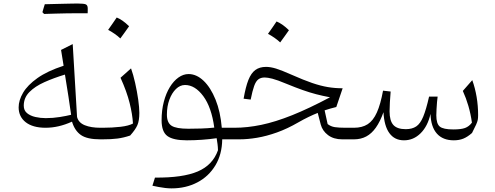

<svg xmlns="http://www.w3.org/2000/svg" viewBox="-20 -770 2734 1061"><path d="M338.9 -357.9Q350.6 -285.2 358.4 -235.6Q366.2 -186 373 -135.7Q347.7 -129.4 310.3 -123.3Q272.9 -117.2 232.9 -117.2Q203.6 -117.2 175.5 -123.5Q147.5 -129.9 129.4 -144.8Q111.3 -159.7 111.3 -186Q111.3 -230 142.6 -261.5Q173.8 -293 225.8 -316.2Q277.8 -339.4 338.9 -357.9ZM331.5 -406.7Q241.7 -377.4 187 -338.6Q132.3 -299.8 107.7 -257.8Q83 -215.8 83 -176.8Q83 -150.9 93 -130.1Q103 -109.4 122.1 -94.5Q141.1 -79.6 168.7 -71.8Q196.3 -64 231.4 -64Q267.6 -64 303.7 -72.3Q339.8 -80.6 377.9 -97.7Q393.1 -47.4 427.5 -23.7Q461.9 0 534.2 0H534.7V-64H534.2Q483.4 -64 448.7 -77.9Q414.1 -91.8 405.8 -123.5L381.8 -526.4L317.4 -494.1ZM415 -696.8Q430.7 -696.8 440.4 -696.8Q450.2 -696.8 455.8 -696.8Q461.4 -696.8 464.4 -696.8Q464.8 -703.1 464.8 -710.9Q464.8 -718.8 464.8 -723.6Q464.8 -740.7 454.6 -745.6Q444.3 -750.5 409.7 -750.5Q377 -743.2 344.2 -735.1Q311.5 -727.1 279.1 -719Q246.6 -710.9 214.4 -702.6Q216.8 -700.2 219 -697.8Q221.2 -695.3 223.6 -692.9Q253.9 -693.8 285.9 -694.8Q317.9 -695.8 350.3 -696.3Q382.8 -696.8 415 -696.8ZM223.6 -692.9Q254.9 -702.1 285.9 -711.4Q316.9 -720.7 347.9 -730.7Q378.9 -740.7 409.7 -750.5Q400.9 -750.5 381.8 -750.2Q362.8 -750 337.4 -749.3Q312 -748.5 283.4 -748Q254.9 -747.6 227.5 -746.6Q224.1 -735.8 220.9 -725.1Q217.8 -714.4 214.4 -702.6Q216.8 -700.2 219 -697.8Q221.2 -695.3 223.6 -692.9Z M625 -673.3Q612.8 -655.3 601.3 -638.7Q589.8 -622.1 577.6 -605Q595.2 -595.7 612.5 -583.7Q629.9 -571.8 645 -557.6Q657.7 -574.7 669.7 -591.6Q681.6 -608.4 693.4 -625Q673.3 -644.5 656.5 -656Q639.6 -667.5 625 -673.3ZM534.7 0H546.4Q595.2 0 629.2 -4.4Q663.1 -8.8 699.2 -21Q728.5 -53.7 739.3 -78.6Q750 -103.5 750 -146.5Q750 -175.3 743.7 -220.2Q737.3 -265.1 726.8 -311.8Q716.3 -358.4 704.1 -392.1L646 -340.3Q680.7 -263.7 696.3 -200.9Q711.9 -138.2 714.8 -87.4Q691.9 -74.7 645.8 -69.3Q599.6 -64 548.8 -64H534.7Q527.3 -64 523.7 -56.4Q520 -48.8 520 -33.2V-30.8Q520 -15.1 523.7 -7.6Q527.3 0 534.7 0Z M1002.4 -300.3Q1057.6 -300.3 1103.3 -238.8Q1148.9 -177.2 1164.1 -64.9Q1129.4 -61 1091.3 -59.8Q1053.2 -58.6 1020.5 -58.6Q953.6 -58.6 928 -75.2Q902.3 -91.8 902.3 -136.7Q902.3 -182.1 916 -219.2Q929.7 -256.3 952.4 -278.3Q975.1 -300.3 1002.4 -300.3ZM1022 -360.8Q993.2 -360.8 966.3 -341.8Q939.5 -322.8 918.5 -288.6Q897.5 -254.4 885.3 -207.8Q873 -161.1 873 -105.5Q873 -41.5 905.3 -18.1Q937.5 5.4 1012.7 5.4Q1053.2 5.4 1095.5 2.4Q1137.7 -0.5 1177.2 -6.3Q1180.2 11.7 1182.1 26.6Q1184.1 41.5 1184.6 60.1Q1155.8 142.1 1072.8 177.5Q989.7 212.9 836.4 211.4L822.3 256.3Q838.4 259.8 856.2 263.2Q874 266.6 892.6 268.8Q911.1 271 927.7 271Q1007.3 271 1070.3 238Q1133.3 205.1 1170.2 144Q1207 83 1208 0H1264.2V-64H1205.6Q1198.2 -152.8 1171.1 -219.7Q1144 -286.6 1105 -323.7Q1065.9 -360.8 1022 -360.8Z M1450.2 -400.4Q1414.6 -400.4 1391.1 -383.3Q1367.7 -366.2 1352.5 -327.9Q1337.4 -289.6 1326.2 -224.6L1365.2 -219.7Q1375 -268.6 1384.5 -294.9Q1394 -321.3 1407.7 -331.5Q1421.4 -341.8 1442.9 -341.8Q1458.5 -341.8 1485.4 -335Q1512.2 -328.1 1562.5 -307.1Q1613.8 -286.1 1652.3 -272.5Q1690.9 -258.8 1726.6 -249.5Q1762.2 -240.2 1803.7 -232.4Q1687 -170.4 1594.2 -133.3Q1501.5 -96.2 1424.1 -80.1Q1346.7 -64 1275.4 -64H1264.2Q1256.8 -64 1253.2 -56.4Q1249.5 -48.8 1249.5 -33.2V-30.8Q1249.5 -15.1 1253.2 -7.6Q1256.8 0 1264.2 0H1302.2Q1348.6 0 1400.9 -8.8Q1453.1 -17.6 1510.5 -38.1Q1567.9 -58.6 1629.4 -94.2Q1656.7 -109.9 1684.3 -123.3Q1711.9 -136.7 1735.8 -146L1752.4 -82Q1761.7 -46.9 1792.7 -23.4Q1823.7 0 1871.1 0H1936V-64H1888.7Q1852.5 -64 1830.3 -67.4Q1808.1 -70.8 1790.5 -84.5L1773.9 -160.2Q1806.2 -170.9 1838.4 -178.7L1873.5 -282.2Q1831.5 -282.2 1791.7 -288.8Q1752 -295.4 1704.8 -311.5Q1657.7 -327.6 1593.8 -356Q1536.6 -381.3 1505.9 -390.9Q1475.1 -400.4 1450.2 -400.4ZM1508.3 -651.4Q1496.1 -633.3 1484.6 -616.7Q1473.1 -600.1 1460.9 -583Q1478.5 -573.7 1495.8 -561.8Q1513.2 -549.8 1528.3 -535.6Q1541 -552.7 1553 -569.6Q1564.9 -586.4 1576.7 -603Q1556.6 -622.6 1539.8 -634Q1522.9 -645.5 1508.3 -651.4Z M2487.8 5.4Q2517.1 5.4 2540.3 -3.9Q2563.5 -13.2 2588.4 -35.2Q2604 -65.9 2611.1 -81.5Q2618.2 -97.2 2620.1 -107.7Q2622.1 -118.2 2622.1 -132.8Q2622.1 -185.1 2613.8 -234.4Q2605.5 -283.7 2589.8 -327.1L2537.6 -267.6Q2555.7 -228 2568.4 -184.3Q2581.1 -140.6 2587.9 -92.3Q2571.8 -70.8 2549.6 -62.7Q2527.3 -54.7 2485.4 -54.7Q2429.2 -54.7 2410.2 -70.6Q2391.1 -86.4 2391.1 -132.8Q2391.1 -146.5 2392.3 -166.7Q2393.6 -187 2395 -206.3Q2396.5 -225.6 2398.4 -236.3H2351.1Q2335 -164.6 2318.8 -125.5Q2302.7 -86.4 2280 -71.3Q2257.3 -56.2 2222.2 -56.2Q2174.8 -56.2 2153.8 -79.3Q2132.8 -102.5 2132.8 -154.8Q2132.8 -171.4 2134.5 -204.8Q2136.2 -238.3 2138.7 -264.2L2096.7 -269Q2083 -193.8 2062.7 -148.7Q2042.5 -103.5 2012 -83.7Q1981.4 -64 1936 -64Q1928.7 -64 1925 -56.4Q1921.4 -48.8 1921.4 -33.2V-30.8Q1921.4 -15.1 1925 -7.6Q1928.7 0 1936 0Q1974.1 0 2003.9 -15.9Q2033.7 -31.7 2057.1 -64.9Q2080.6 -98.1 2099.1 -149.9Q2103 -73.7 2131.8 -34.2Q2160.6 5.4 2212.4 5.4Q2265.1 5.4 2304.4 -33.7Q2343.8 -72.8 2358.9 -140.6Q2361.3 -68.8 2394.3 -31.7Q2427.2 5.4 2487.8 5.4Z"/></svg>

Font: Pinar VF
Style: Regular
Weight: 300
Designer: Amin Abedi
Version: Version 2.000